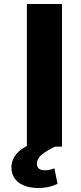

<svg xmlns="http://www.w3.org/2000/svg" viewBox="-20 -731 405 957"><path d="M37 104C37 170 92 206 170 206C212 206 243 197 267 185L251 108C238 113 224 118 203 118C178 118 164 106 164 86C164 69 172 53 188 40C204 27 225 14 254 0H289V-711H114V-4C73 19 37 50 37 104Z"/></svg>

Font: Asimov
Style: XWid
Weight: 500
Designer: Google
Version: Version 2.000980; 2014